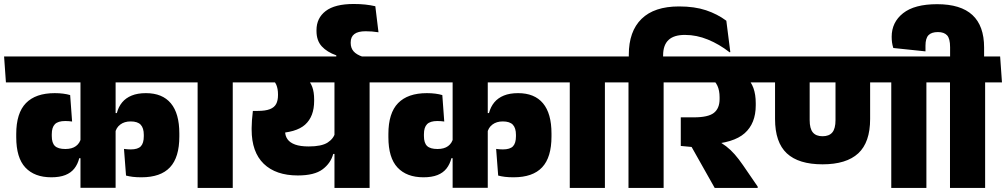

<svg xmlns="http://www.w3.org/2000/svg" viewBox="-45 -920 4926 940"><path d="M-16 -516.5H889L880.5 -643.5H-25ZM34.5 -248.5Q34.5 -147.5 79.2 -99.8Q124 -52 206 -52Q247 -52 274.8 -63Q302.5 -74 319 -95Q335.5 -116 343 -145.5H360L351.5 -243.5Q346 -219 326.8 -204.8Q307.5 -190.5 275 -190.5Q239.5 -190.5 224 -205.2Q208.5 -220 208.5 -254V-263Q208.5 -296.5 223.8 -312Q239 -327.5 274.5 -327.5Q284.5 -327.5 292.2 -326.8Q300 -326 308 -325L298.5 -454.5Q283.5 -459 264.5 -461.5Q245.5 -464 223 -464Q129.5 -464 82 -415.2Q34.5 -366.5 34.5 -264ZM833 -266.5Q833 -364.5 791.5 -414.2Q750 -464 669.5 -464Q628.5 -464 599.8 -452.2Q571 -440.5 553 -418.8Q535 -397 527 -366.5H510L518.5 -268.5Q523.5 -295 543.8 -310.2Q564 -325.5 594.5 -325.5Q629 -325.5 644 -309.2Q659 -293 659 -260V-253Q659 -219 644.5 -203.8Q630 -188.5 595 -188.5Q585.5 -188.5 578 -189.2Q570.5 -190 562 -191L572 -60.5Q586.5 -56.5 605.2 -54.2Q624 -52 647.5 -52Q741.5 -52 787.2 -100.8Q833 -149.5 833 -252ZM521 -560H349V-0.5H521Z M1094.5 0V-559.5H922.5V0ZM1177 -516.5 1168 -643.5H840L848.5 -516.5Z M1764.5 -559.5H1592.5V0H1764.5ZM1568.5 -516.5H1847L1838.5 -643.5H1560ZM1127.5 -643.5 1136 -516.5H1797L1788 -643.5ZM1454 -540H1276.5Q1299.5 -524.5 1307.8 -504.8Q1316 -485 1316 -458.5V-454Q1316 -428 1307 -411Q1298 -394 1276.2 -385.5Q1254.5 -377 1216 -377H1193L1247 -266L1302.5 -267.5Q1404.5 -270 1448.8 -309.8Q1493 -349.5 1493 -426V-433Q1493 -469 1483.8 -494.2Q1474.5 -519.5 1454 -540ZM1187 -293.5V-285.5Q1187 -175.5 1246.2 -118.2Q1305.5 -61 1413 -61Q1494 -61 1534 -90.8Q1574 -120.5 1586.5 -166.5H1603.5L1596.5 -272Q1589 -241.5 1559.2 -222.2Q1529.5 -203 1466.5 -203Q1425.5 -203 1400 -212.2Q1374.5 -221.5 1362.8 -238Q1351 -254.5 1351 -276V-339L1193 -377Q1190 -350.5 1188.5 -331Q1187 -311.5 1187 -293.5Z M1731 -631V-642Q1700 -652.5 1686 -668.8Q1672 -685 1672 -709V-713Q1672 -739.5 1689.8 -753.2Q1707.5 -767 1745 -767Q1761.5 -767 1776.2 -765.8Q1791 -764.5 1808 -762L1792.5 -889.5Q1768.5 -895 1742.5 -897.8Q1716.5 -900.5 1686.5 -900.5Q1594.5 -900.5 1549.5 -866Q1504.5 -831.5 1504.5 -772.5V-768Q1504.5 -721.5 1530.2 -693.2Q1556 -665 1601.5 -649V-631Z M1806 -516.5H2711L2702.5 -643.5H1797ZM1856.5 -248.5Q1856.5 -147.5 1901.2 -99.8Q1946 -52 2028 -52Q2069 -52 2096.8 -63Q2124.5 -74 2141 -95Q2157.5 -116 2165 -145.5H2182L2173.5 -243.5Q2168 -219 2148.8 -204.8Q2129.5 -190.5 2097 -190.5Q2061.5 -190.5 2046 -205.2Q2030.5 -220 2030.5 -254V-263Q2030.5 -296.5 2045.8 -312Q2061 -327.5 2096.5 -327.5Q2106.5 -327.5 2114.2 -326.8Q2122 -326 2130 -325L2120.5 -454.5Q2105.5 -459 2086.5 -461.5Q2067.5 -464 2045 -464Q1951.5 -464 1904 -415.2Q1856.5 -366.5 1856.5 -264ZM2655 -266.5Q2655 -364.5 2613.5 -414.2Q2572 -464 2491.5 -464Q2450.5 -464 2421.8 -452.2Q2393 -440.5 2375 -418.8Q2357 -397 2349 -366.5H2332L2340.5 -268.5Q2345.5 -295 2365.8 -310.2Q2386 -325.5 2416.5 -325.5Q2451 -325.5 2466 -309.2Q2481 -293 2481 -260V-253Q2481 -219 2466.5 -203.8Q2452 -188.5 2417 -188.5Q2407.5 -188.5 2400 -189.2Q2392.5 -190 2384 -191L2394 -60.5Q2408.5 -56.5 2427.2 -54.2Q2446 -52 2469.5 -52Q2563.5 -52 2609.2 -100.8Q2655 -149.5 2655 -252ZM2343 -560H2171V-0.5H2343Z M2916.5 0V-559.5H2744.5V0ZM2999 -516.5 2990 -643.5H2662L2670.5 -516.5Z M3204 0V-559.5H3032V0ZM3286.5 -516.5 3277.5 -643.5H2949.5L2958 -516.5ZM3530.5 -665 3511 -818.5Q3467.5 -851 3411.5 -869.8Q3355.5 -888.5 3279.5 -888.5Q3158 -888.5 3095.8 -827.5Q3033.5 -766.5 3033.5 -652V-618.5H3201.5V-649Q3201.5 -699.5 3228.2 -724.5Q3255 -749.5 3309.5 -749Q3365.5 -749 3421 -726.2Q3476.5 -703.5 3527 -664Z M3726.5 -516.5 3717.5 -643.5H3236.5L3245.5 -516.5ZM3664.5 0V-6.5L3592.5 -111.5Q3571.5 -142 3552 -164.2Q3532.5 -186.5 3509.8 -204Q3487 -221.5 3457 -237V-284L3288 -345.5V-205.5L3341 -200.5L3454 0ZM3607.5 -544.5H3430Q3457 -523 3467.5 -499.8Q3478 -476.5 3478 -444V-435Q3478 -389.5 3450.2 -367.5Q3422.5 -345.5 3351.5 -345.5H3288L3374.5 -211L3422.5 -213Q3546.5 -219.5 3600.8 -267.8Q3655 -316 3655 -404V-415Q3655 -457 3643.8 -488.5Q3632.5 -520 3607.5 -544.5Z M4490.5 -559.5H4318.5V0H4490.5ZM4294.5 -516.5H4573L4564 -643.5H4285.5ZM3679.5 -516.5H4573L4564 -643.5H3671ZM3982 -115.5Q4098.5 -115.5 4156.8 -169.2Q4215 -223 4215 -337.5V-560H4045.5V-332Q4045.5 -290.5 4030 -271.8Q4014.5 -253 3982 -253Q3950 -253 3934.5 -271.8Q3919 -290.5 3919 -332V-560H3749.5V-337.5Q3749.5 -223 3807.2 -169.2Q3865 -115.5 3982 -115.5Z M4778 0V-559.5H4606V0ZM4860.5 -516.5 4851.5 -643.5H4523.5L4532 -516.5ZM4543 -899.5Q4432 -899.5 4376.2 -855.2Q4320.5 -811 4320.5 -740Q4320.5 -726 4322.2 -712.5Q4324 -699 4328.5 -685L4486 -668.5V-696.5Q4486 -732.5 4500.8 -747.8Q4515.5 -763 4547 -763Q4577 -763 4591.8 -747Q4606.5 -731 4606.5 -689V-626.5H4773V-687.5Q4773 -793.5 4715.8 -846.5Q4658.5 -899.5 4543 -899.5Z"/></svg>

Font: Anek Devanagari ExtraBold
Style: Regular
Weight: 800
Designer: Kailash Malviya (Devanagari) & Yesha Goshar (Latin)
Foundry: Ek Type
Version: Version 1.003